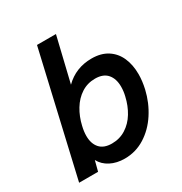

<svg xmlns="http://www.w3.org/2000/svg" viewBox="-164 -811 895 943"><g transform="rotate(-30 283.5 -339.5)"><path d="M142.1 -58.1 127 0H19.5L178.7 -689.5H286.1L225.6 -437Q287.1 -498 377 -498Q430.2 -498 466.6 -474.6Q502.9 -451.2 521 -410.2Q539.1 -369.1 539.1 -315.9Q539.1 -277.8 529.3 -234.4Q513.7 -167.5 477.5 -111.8Q441.4 -56.2 388.9 -23.2Q336.4 9.8 273.9 9.8Q228.5 9.8 193.8 -8.1Q159.2 -25.9 142.1 -58.1ZM427.7 -253.9Q434.1 -279.8 434.1 -306.2Q434.1 -350.6 411.4 -377.2Q388.7 -403.8 342.3 -403.8Q298.8 -403.8 264.2 -381.3Q229.5 -358.9 206.1 -320.3Q182.6 -281.7 171.9 -234.4Q165 -205.6 165 -181.2Q165 -137.2 187.7 -111.6Q210.4 -85.9 256.3 -85.9Q300.3 -85.9 335.4 -108.2Q370.6 -130.4 393.8 -168.5Q417 -206.5 427.7 -253.9Z"/></g></svg>

Font: Acari Sans SemiBold
Style: Italic
Weight: 600
Italic angle: -13°
Designer: Alfredo Marco Pradil and Stefan Peev
Foundry: Hanken Design Co.
Version: Version 1.045;January 11, 2019;FontCreator 11.5.0.2425 64-bi